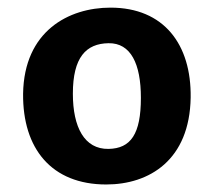

<svg xmlns="http://www.w3.org/2000/svg" viewBox="-20 -810 560 503"><path d="M258.3 -326.7C371.1 -326.7 477.1 -390.6 479.5 -554.7C481.4 -693.4 409.7 -790 269.5 -790C159.7 -790 43 -728.5 40.5 -564.5C39.1 -420.9 114.7 -326.7 258.3 -326.7ZM264.2 -419.9C201.2 -418.9 170.9 -476.6 170.9 -564.5C170.9 -660.2 205.6 -695.8 264.2 -696.8C322.8 -697.8 349.1 -642.6 349.1 -553.7C349.1 -459 322.8 -420.9 264.2 -419.9Z"/></svg>

Font: Merriweather Sans
Style: Bold
Weight: 700
Designer: Eben Sorkin ( eben@eyebytes.com )
Foundry: Eben Sorkin
Version: Version 1.003